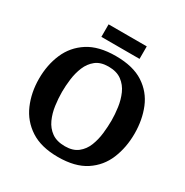

<svg xmlns="http://www.w3.org/2000/svg" viewBox="-175 -900 1012 1050"><g transform="rotate(30 331.5 -374.5)"><path d="M333 9Q227 9 160 -34.5Q93 -78 61.5 -151Q30 -224 30 -311Q30 -398 61 -470Q92 -542 158.5 -585Q225 -628 333 -628Q442 -628 508 -585Q574 -542 603.5 -470Q633 -398 633 -311Q633 -224 603 -151Q573 -78 507 -34.5Q441 9 333 9ZM337 -61Q387 -61 417.5 -85Q448 -109 463 -147Q478 -185 483 -228.5Q488 -272 488 -311Q488 -349 482 -392Q476 -435 459.5 -472.5Q443 -510 411 -534Q379 -558 327 -558Q277 -558 247 -534Q217 -510 201.5 -472.5Q186 -435 180.5 -392Q175 -349 175 -311Q175 -270 181 -226Q187 -182 204 -144.5Q221 -107 253 -84Q285 -61 337 -61ZM211 -679V-758H452V-679Z"/></g></svg>

Font: Manuale
Style: Bold
Weight: 700
Version: Version 1.002